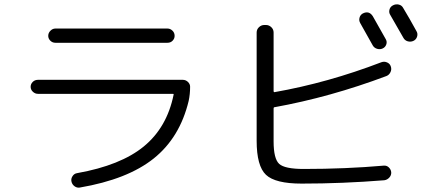

<svg xmlns="http://www.w3.org/2000/svg" viewBox="-20 -850 2040 896"><path d="M157.2 -412.1Q143.6 -412.1 133.3 -421.9Q123 -431.6 123 -444.8Q123 -458 132.8 -467.8Q142.6 -477.5 157.2 -477.5H833Q846.7 -477.5 856.9 -467.8Q867.2 -458 867.2 -445.3Q867.2 -410.2 860.4 -378.9Q819.3 -208 697.3 -110.4Q575.2 -12.7 351.6 25.4Q338.9 27.3 327.6 19Q316.4 10.7 313.5 -2.9Q310.5 -15.6 318.4 -27.8Q326.2 -40 339.8 -42Q543 -78.1 650.9 -166.5Q758.8 -254.9 790 -407.2Q792 -412.1 786.1 -412.1ZM238.3 -716.8H761.7Q774.4 -716.8 784.7 -707Q794.9 -697.3 794.9 -682.6Q794.9 -669.9 785.6 -660.2Q776.4 -650.4 761.7 -650.4H238.3Q224.6 -650.4 214.8 -660.2Q205.1 -669.9 205.1 -682.6Q205.1 -696.3 215.3 -706.5Q225.6 -716.8 238.3 -716.8Z M1672.9 -787.1Q1702.1 -801.8 1719.7 -774.4Q1765.6 -693.4 1780.3 -667Q1787.1 -655.3 1782.7 -642.6Q1778.3 -629.9 1766.1 -624Q1753.9 -618.2 1740.2 -622.1Q1726.6 -626 1719.7 -637.7Q1693.4 -685.5 1661.1 -742.2Q1654.3 -753.9 1657.7 -767.1Q1661.1 -780.3 1672.9 -787.1ZM1862.3 -811.5Q1889.6 -766.6 1923.8 -704.1Q1930.7 -692.4 1926.3 -678.7Q1921.9 -665 1909.2 -659.2Q1896.5 -653.3 1882.8 -657.2Q1869.1 -661.1 1862.3 -673.8Q1828.1 -733.4 1801.8 -779.3Q1793.9 -791 1797.4 -804.7Q1800.8 -818.4 1814 -825.2Q1827.1 -832 1841.3 -828.6Q1855.5 -825.2 1862.3 -811.5ZM1387.7 6.8Q1264.6 6.8 1221.2 -34.2Q1177.7 -75.2 1177.7 -193.4V-698.2Q1177.7 -712.9 1188.5 -723.1Q1199.2 -733.4 1213.9 -733.4H1220.7Q1235.4 -733.4 1246.1 -723.1Q1256.8 -712.9 1256.8 -698.2V-424.8Q1256.8 -419.9 1260.7 -419.9Q1510.7 -463.9 1759.8 -559.6Q1773.4 -564.5 1786.6 -558.6Q1799.8 -552.7 1803.7 -540Q1808.6 -526.4 1802.2 -513.2Q1795.9 -500 1783.2 -495.1Q1520.5 -396.5 1260.7 -349.6Q1256.8 -349.6 1256.8 -343.8V-190.4Q1256.8 -109.4 1282.7 -85.4Q1308.6 -61.5 1397.5 -61.5Q1592.8 -61.5 1771.5 -77.1Q1785.2 -78.1 1794.9 -68.4Q1804.7 -58.6 1805.7 -45.9Q1806.6 -32.2 1796.9 -21.5Q1787.1 -10.7 1773.4 -8.8Q1578.1 6.8 1387.7 6.8Z"/></svg>

Font: Rounded-L Mgen+ 2m regular
Style: Regular
Weight: 400
Designer: [Source Han Sans]
Ryoko NISHIZUKA  (kana & ideographs); Paul D. Hunt (Latin, Greek & Cyrillic); Wenlong ZHANG  (bopomofo
Version: Version 1.059.20150602